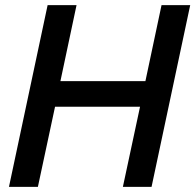

<svg xmlns="http://www.w3.org/2000/svg" viewBox="-20 -730 763 750"><path d="M166 -710H279L216 -413H548L611 -710H723L572 0H460L527 -313H195L128 0H15Z"/></svg>

Font: Raleway-v4020 SemiBold
Style: Italic
Weight: 600
Italic angle: -12°
Designer: Matt McInerney, Pablo Impallari, Rodrigo Fuenzalida
Foundry: Matt McInerney, Pablo Impallari, Rodrigo Fuenzalida
Version: Version 4.020;PS 004.020;hotconv 1.0.88;makeotf.lib2.5.64775